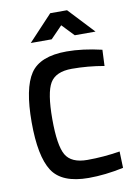

<svg xmlns="http://www.w3.org/2000/svg" viewBox="-100 -982 744 1057"><g transform="rotate(-10 272.0 -454.0)"><path d="M309 11Q159 11 105.5 -72Q52 -155 52 -345Q52 -535 106 -615.5Q160 -696 309 -696Q398 -696 505 -671L501 -581Q411 -597 321 -597Q231 -597 199 -543.5Q167 -490 167 -342.5Q167 -195 198 -141.5Q229 -88 319 -88Q409 -88 501 -103L504 -11Q401 11 309 11ZM123 -776 257 -919H351L485 -776H369L305 -843L240 -776Z"/></g></svg>

Font: TitilliumWeb-SemiBold
Style: SemiBold
Weight: 600
Version: Version 1.001;PS 57.000;hotconv 1.0.70;makeotf.lib2.5.55311